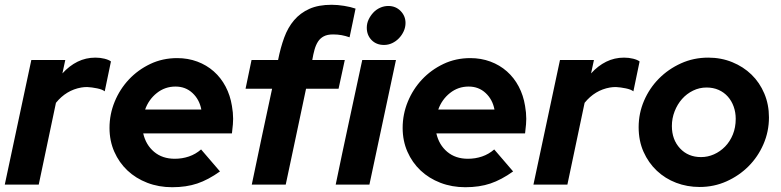

<svg xmlns="http://www.w3.org/2000/svg" viewBox="-22 -772 3268 803"><path d="M-2 0Q26 -131 53.5 -260.5Q81 -390 109 -521H251Q248 -507 245 -493Q242 -479 239 -465Q268 -497 302.5 -514Q337 -531 377 -531Q397 -531 415 -526.5Q433 -522 442 -515Q435 -483 429 -452.5Q423 -422 416 -390Q406 -398 384 -402.5Q362 -407 343 -408Q336 -408 330 -407.5Q324 -407 318 -406Q255 -395 212 -342L140 0Z M898 -55Q849 -20 803 -4.5Q757 11 698 11Q642 11 594 -7.5Q546 -26 511 -59Q476 -92 456 -137.5Q436 -183 436 -237Q436 -294 457.5 -346.5Q479 -399 517 -439.5Q555 -480 606.5 -504.5Q658 -529 719 -529Q764 -529 803 -514.5Q842 -500 872 -473.5Q902 -447 921.5 -410Q941 -373 948 -329Q953 -301 953 -275Q953 -264 952 -252Q951 -240 948 -214H577Q588 -166 622.5 -137Q657 -108 709 -108Q740 -108 768 -117.5Q796 -127 819 -147Q839 -124 858.5 -101Q878 -78 898 -55ZM712 -410Q668 -410 634 -383Q600 -356 585 -314H820Q812 -356 783 -383Q754 -410 712 -410Z M1030 -521H1141Q1151 -572 1166.5 -614.5Q1182 -657 1208 -687.5Q1234 -718 1272 -735Q1310 -752 1365 -752Q1390 -752 1417.5 -747.5Q1445 -743 1465 -736Q1459 -705 1452.5 -675.5Q1446 -646 1440 -616Q1423 -622 1406.5 -625Q1390 -628 1371 -628Q1347 -628 1332 -620Q1317 -612 1308 -598Q1299 -584 1293.5 -564.5Q1288 -545 1284 -521H1420Q1413 -491 1407 -461Q1401 -431 1394 -401H1258Q1237 -300 1215.5 -200Q1194 -100 1173 0H1031Q1052 -100 1073 -200Q1094 -300 1116 -401H1005Q1011 -431 1017.5 -461Q1024 -491 1030 -521Z M1584 -584Q1552 -584 1532 -604.5Q1512 -625 1512 -656Q1512 -674 1519.5 -690Q1527 -706 1539 -719Q1551 -732 1567.5 -739.5Q1584 -747 1602 -747Q1633 -747 1653.5 -726Q1674 -705 1674 -676Q1674 -658 1666.5 -641.5Q1659 -625 1646.5 -612Q1634 -599 1618 -591.5Q1602 -584 1584 -584ZM1634 -521Q1606 -390 1578.5 -260.5Q1551 -131 1523 0H1382Q1409 -131 1437 -260.5Q1465 -390 1493 -521Z M2124 -55Q2075 -20 2029 -4.5Q1983 11 1924 11Q1868 11 1820 -7.5Q1772 -26 1737 -59Q1702 -92 1682 -137.5Q1662 -183 1662 -237Q1662 -294 1683.5 -346.5Q1705 -399 1743 -439.5Q1781 -480 1832.5 -504.5Q1884 -529 1945 -529Q1990 -529 2029 -514.5Q2068 -500 2098 -473.5Q2128 -447 2147.5 -410Q2167 -373 2174 -329Q2179 -301 2179 -275Q2179 -264 2178 -252Q2177 -240 2174 -214H1803Q1814 -166 1848.5 -137Q1883 -108 1935 -108Q1966 -108 1994 -117.5Q2022 -127 2045 -147Q2065 -124 2084.5 -101Q2104 -78 2124 -55ZM1938 -410Q1894 -410 1860 -383Q1826 -356 1811 -314H2046Q2038 -356 2009 -383Q1980 -410 1938 -410Z M2209 0Q2237 -131 2264.5 -260.5Q2292 -390 2320 -521H2462Q2459 -507 2456 -493Q2453 -479 2450 -465Q2479 -497 2513.5 -514Q2548 -531 2588 -531Q2608 -531 2626 -526.5Q2644 -522 2653 -515Q2646 -483 2640 -452.5Q2634 -422 2627 -390Q2617 -398 2595 -402.5Q2573 -407 2554 -408Q2547 -408 2541 -407.5Q2535 -407 2529 -406Q2466 -395 2423 -342L2351 0Z M2649 -240Q2649 -298 2671.5 -350.5Q2694 -403 2733.5 -443Q2773 -483 2826 -507Q2879 -531 2940 -531Q2994 -531 3040.5 -512Q3087 -493 3121 -460Q3155 -427 3174.5 -381Q3194 -335 3194 -281Q3194 -222 3171 -169Q3148 -116 3108.5 -76.5Q3069 -37 3016.5 -13.5Q2964 10 2904 10Q2852 10 2806 -7.5Q2760 -25 2725 -58Q2690 -91 2669.5 -137Q2649 -183 2649 -240ZM2910 -115Q2938 -115 2964 -126.5Q2990 -138 3010.5 -159Q3031 -180 3043 -209.5Q3055 -239 3055 -275Q3055 -302 3046.5 -326Q3038 -350 3022 -368Q3006 -386 2983.5 -396Q2961 -406 2933 -406Q2903 -406 2876.5 -393Q2850 -380 2830.5 -358Q2811 -336 2799.5 -306.5Q2788 -277 2788 -245Q2788 -188 2822 -151.5Q2856 -115 2910 -115Z"/></svg>

Font: Rosa Sans
Style: Bold Italic
Weight: 700
Italic angle: -12°
Designer: Pentagram / MCKL
Foundry: Pentagram / MCKL
Version: Version 1.005;September 16, 2019;FontCreator 11.5.0.2425 64-